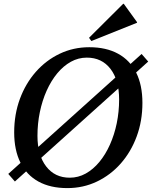

<svg xmlns="http://www.w3.org/2000/svg" viewBox="-20 -948 780 984"><path d="M325 16Q238.3 16 177.3 -17.4Q116.3 -50.8 84.5 -115Q52.7 -179.2 52.7 -269.4Q52.7 -362 82 -441.3Q111.4 -520.6 163.7 -579.9Q216 -639.2 286 -672.6Q356.1 -706 437.6 -706Q524.3 -706 585.3 -672.6Q646.3 -639.2 678.1 -575.5Q709.9 -511.8 709.9 -420.6Q709.9 -328 680.5 -248.7Q651.2 -169.4 598.9 -110.1Q546.6 -50.8 476.5 -17.4Q406.5 16 325 16ZM337.6 -37.3Q380.9 -37.3 419.2 -58.5Q457.6 -79.8 489.1 -117.8Q520.7 -155.9 543.4 -206.7Q566.2 -257.6 578.4 -316.6Q590.5 -375.7 590.5 -438.1Q590.5 -537.8 546.1 -595.2Q501.6 -652.7 424.9 -652.7Q381.7 -652.7 343.3 -631.5Q305 -610.2 273.4 -572.2Q241.9 -534.1 219.1 -483.3Q196.4 -432.4 184.2 -373.4Q172 -314.5 172 -251.9Q172 -153 216.5 -95.2Q260.9 -37.3 337.6 -37.3ZM22.4 -56.7 705.7 -671.4 739.6 -632.5 56.3 -17.8ZM448.2 -737.6 436.3 -754.3 611.3 -928.5H614.4L682.3 -834.5V-831.4Z"/></svg>

Font: Platypi Light
Style: Italic
Weight: 300
Italic angle: -13°
Designer: David Sargent
Foundry: Bolt Cutter Type
Version: Version 1.200